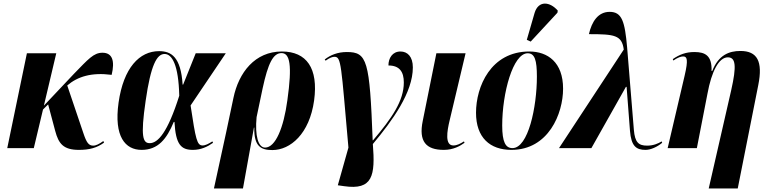

<svg xmlns="http://www.w3.org/2000/svg" viewBox="-20 -837 4329 1085"><path d="M21 0H171L223 -218L252 -247L292 -97C311 -26 337 10 426 10C484 10 527 -1 568 -31L564 -40C542 -24 523 -14 507 -14C481 -14 469 -31 451 -85L360 -354C418 -404 497 -429 611 -414C630 -493 615 -539 559 -539C509 -539 479 -503 397 -419L228 -240L298 -536H132Z M780 10C873 10 922 -51 962 -148H966C973 -20 1003 10 1070 10C1116 10 1153 -8 1184 -30L1180 -38C1160 -25 1141 -15 1125 -15C1093 -15 1086 -49 1057 -241L1256 -536H1086L1015 -359H1012C1002 -515 948 -548 879 -548C768 -548 678 -454 650 -257C623 -65 688 10 780 10ZM826 -28C788 -28 773 -62 803 -267C832 -469 866 -532 910 -532C952 -532 989 -471 993 -296C927 -87 872 -28 826 -28Z M1189 228H1353L1415 -116H1417C1415 -11 1453 11 1519 11C1621 11 1729 -81 1755 -269C1780 -452 1712 -546 1573 -546C1421 -546 1329 -428 1299 -283L1258 -89ZM1478 -3C1439 -3 1420 -70 1430 -175L1464 -337C1495 -481 1524 -537 1571 -537C1618 -537 1632 -470 1604 -271C1583 -115 1537 -3 1478 -3Z M1924 215C2087 239 2101 155 2087 -23C2199 -157 2313 -315 2313 -456C2313 -518 2282 -546 2243 -546C2198 -546 2175 -509 2175 -467C2238 -467 2262 -431 2262 -371C2262 -267 2195 -170 2088 -44H2086C2069 -496 2055 -543 1940 -543C1888 -543 1847 -526 1815 -501L1820 -494C1843 -511 1859 -516 1870 -516C1909 -516 1907 -475 1949 -3L1889 210Z M2488 10C2542 10 2580 -12 2605 -30L2602 -38C2581 -25 2563 -15 2542 -15C2493 -15 2506 -95 2521 -157L2611 -536H2446L2369 -154C2345 -38 2387 10 2488 10Z M2979 -602 3130 -765 3132 -777C3088 -828 3023 -836 3001 -764L2957 -612ZM2870 10C3079 10 3162 -194 3162 -336C3162 -485 3075 -546 2971 -546C2753 -546 2670 -347 2670 -200C2670 -59 2749 10 2870 10ZM2876 0C2837 0 2818 -34 2818 -128C2818 -312 2879 -536 2962 -536C3002 -536 3014 -497 3014 -404C3014 -232 2965 0 2876 0Z M3139 0H3322L3517 -346H3521L3540 -98C3547 -11 3575 10 3628 10C3658 10 3694 -7 3722 -30L3719 -38C3700 -26 3672 -14 3637 -14C3589 -14 3568 -32 3562 -103L3524 -568C3511 -716 3495 -770 3425 -770C3360 -770 3324 -715 3308 -644C3452 -644 3494 -639 3505 -557Z M3985 228H4149L4265 -356C4292 -491 4259 -549 4164 -549C4100 -549 4040 -526 4005 -436H4001C4004 -523 3965 -543 3904 -543C3856 -543 3820 -529 3782 -503L3785 -495C3812 -513 3828 -518 3841 -518C3863 -518 3870 -500 3849 -410L3753 0H3918L3978 -308C4001 -433 4042 -513 4093 -513C4138 -513 4143 -464 4112 -327Z"/></svg>

Font: Noto Serif Display Condensed ExtraBold
Style: Italic
Weight: 800
Width: 3
Italic angle: -12°
Designer: Monotype Design Team
Foundry: Monotype Imaging Inc.
Version: Version 2.009